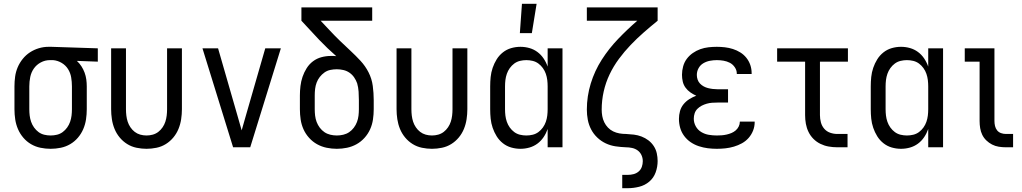

<svg xmlns="http://www.w3.org/2000/svg" viewBox="-20 -774 5373 1009"><path d="M246 8Q219 8 192.5 2.5Q166 -3 143 -16.5Q120 -30 102.5 -50.5Q85 -71 74.5 -95.5Q64 -120 60 -146.5Q56 -173 56 -200V-320Q56 -346 59.5 -371.5Q63 -397 73 -420.5Q83 -444 99.5 -464.5Q116 -485 137.5 -499Q159 -513 184 -520.5Q209 -528 235 -528H250L494 -520V-450L384 -454Q398 -441 408 -425.5Q418 -410 424.5 -392.5Q431 -375 433.5 -356.5Q436 -338 436 -320V-200Q436 -173 432 -146.5Q428 -120 417.5 -95.5Q407 -71 389.5 -50.5Q372 -30 349 -16.5Q326 -3 299.5 2.5Q273 8 246 8ZM246 -62Q263 -62 279.5 -66Q296 -70 309.5 -80Q323 -90 333 -104Q343 -118 348.5 -134Q354 -150 356 -166.5Q358 -183 358 -200V-320Q358 -344 354 -367.5Q350 -391 337.5 -411Q325 -431 304 -443.5Q283 -456 259 -458H242Q217 -458 194.5 -446Q172 -434 158 -414Q144 -394 139 -369.5Q134 -345 134 -320V-200Q134 -183 136 -166.5Q138 -150 143.5 -134Q149 -118 159 -104Q169 -90 182.5 -80Q196 -70 212.5 -66Q229 -62 246 -62Z M750 8Q724 8 697.5 2.5Q671 -3 648.5 -17Q626 -31 609 -51.5Q592 -72 582 -96.5Q572 -121 568 -147.5Q564 -174 564 -200V-520H642V-200Q642 -183 644 -166.5Q646 -150 651 -134.5Q656 -119 665.5 -105Q675 -91 688 -81Q701 -71 717 -66.5Q733 -62 750 -62Q767 -62 783 -66.5Q799 -71 812 -81Q825 -91 834.5 -105Q844 -119 849 -134.5Q854 -150 856 -166.5Q858 -183 858 -200V-520H936V-200Q936 -174 932 -147.5Q928 -121 918 -96.5Q908 -72 891 -51.5Q874 -31 851.5 -17Q829 -3 802.5 2.5Q776 8 750 8Z M1205 0 1044 -520H1126L1226 -173Q1232 -152 1238 -131Q1244 -110 1250 -89Q1256 -110 1262 -131Q1268 -152 1274 -173L1374 -520H1456L1295 0Z M1750 8Q1723 8 1696.5 2.5Q1670 -3 1646.5 -16Q1623 -29 1604.5 -49.5Q1586 -70 1575 -94.5Q1564 -119 1560 -146Q1556 -173 1556 -200V-273Q1556 -297 1559 -322Q1562 -347 1570 -370.5Q1578 -394 1591.5 -415.5Q1605 -437 1625 -452Q1645 -467 1669.5 -473.5Q1694 -480 1719 -480Q1726 -480 1733 -480Q1740 -480 1747 -479Q1724 -499 1701.5 -520.5Q1679 -542 1658 -564L1564 -665V-735H1936V-665H1665L1715 -612Q1740 -585 1767 -559Q1794 -533 1821.5 -507.5Q1849 -482 1874.5 -454.5Q1900 -427 1917 -393.5Q1934 -360 1939 -322.5Q1944 -285 1944 -248V-200Q1944 -173 1940 -146Q1936 -119 1925 -94.5Q1914 -70 1895.5 -49.5Q1877 -29 1853.5 -16Q1830 -3 1803.5 2.5Q1777 8 1750 8ZM1750 -62Q1767 -62 1784 -66Q1801 -70 1815 -79.5Q1829 -89 1839.5 -103Q1850 -117 1856 -133Q1862 -149 1864 -166Q1866 -183 1866 -200V-248Q1866 -270 1864.5 -292.5Q1863 -315 1857 -336Q1851 -353 1841 -367.5Q1831 -382 1816.5 -392Q1802 -402 1784.5 -406Q1767 -410 1750 -410Q1733 -410 1716 -406.5Q1699 -403 1685 -393Q1671 -383 1660.5 -369.5Q1650 -356 1644 -340Q1638 -324 1636 -307Q1634 -290 1634 -273V-200Q1634 -183 1636 -166Q1638 -149 1644 -133Q1650 -117 1660.5 -103Q1671 -89 1685 -79.5Q1699 -70 1716 -66Q1733 -62 1750 -62Z M2250 8Q2224 8 2197.5 2.5Q2171 -3 2148.5 -17Q2126 -31 2109 -51.5Q2092 -72 2082 -96.5Q2072 -121 2068 -147.5Q2064 -174 2064 -200V-520H2142V-200Q2142 -183 2144 -166.5Q2146 -150 2151 -134.5Q2156 -119 2165.5 -105Q2175 -91 2188 -81Q2201 -71 2217 -66.5Q2233 -62 2250 -62Q2267 -62 2283 -66.5Q2299 -71 2312 -81Q2325 -91 2334.5 -105Q2344 -119 2349 -134.5Q2354 -150 2356 -166.5Q2358 -183 2358 -200V-520H2436V-200Q2436 -174 2432 -147.5Q2428 -121 2418 -96.5Q2408 -72 2391 -51.5Q2374 -31 2351.5 -17Q2329 -3 2302.5 2.5Q2276 8 2250 8Z M2715 8Q2690 8 2666 1Q2642 -6 2622.5 -21.5Q2603 -37 2590 -58Q2577 -79 2569 -102.5Q2561 -126 2558.5 -150.5Q2556 -175 2556 -200V-320Q2556 -345 2558.5 -369.5Q2561 -394 2569 -417.5Q2577 -441 2590 -462Q2603 -483 2622.5 -498.5Q2642 -514 2666 -521Q2690 -528 2715 -528Q2739 -528 2762 -521.5Q2785 -515 2804 -501Q2823 -487 2836.5 -467Q2850 -447 2858 -424V-520H2936V0H2858V-96Q2850 -73 2836.5 -53Q2823 -33 2804 -19Q2785 -5 2762 1.5Q2739 8 2715 8ZM2746 -62Q2763 -62 2779.5 -66Q2796 -70 2809.5 -80Q2823 -90 2833 -104Q2843 -118 2848.5 -134Q2854 -150 2856 -166.5Q2858 -183 2858 -200V-320Q2858 -337 2856 -353.5Q2854 -370 2848.5 -386Q2843 -402 2833 -416Q2823 -430 2809.5 -440Q2796 -450 2779.5 -454Q2763 -458 2746 -458Q2729 -458 2712.5 -454Q2696 -450 2682.5 -440Q2669 -430 2659 -416Q2649 -402 2643.5 -386Q2638 -370 2636 -353.5Q2634 -337 2634 -320V-200Q2634 -183 2636 -166.5Q2638 -150 2643.5 -134Q2649 -118 2659 -104Q2669 -90 2682.5 -80Q2696 -70 2712.5 -66Q2729 -62 2746 -62ZM2712 -600 2723 -754H2800L2775 -600Z M3250 215V145H3279Q3295 145 3310 141Q3325 137 3336.5 127Q3348 117 3353 102.5Q3358 88 3358 73Q3358 56 3351 41Q3344 26 3331 16.5Q3318 7 3301.5 3.5Q3285 0 3269 0Q3242 -1 3215 -5Q3188 -9 3163.5 -20.5Q3139 -32 3119 -51Q3099 -70 3086.5 -94Q3074 -118 3069 -144.5Q3064 -171 3064 -198Q3064 -268 3084.5 -335Q3105 -402 3142.5 -460.5Q3180 -519 3228.5 -569.5Q3277 -620 3329 -665H3064V-735H3436V-665Q3399 -635 3363 -603.5Q3327 -572 3294 -537.5Q3261 -503 3232.5 -464.5Q3204 -426 3183.5 -383Q3163 -340 3152.5 -293Q3142 -246 3142 -198Q3142 -181 3145 -164Q3148 -147 3155.5 -131.5Q3163 -116 3175 -103.5Q3187 -91 3202.5 -83.5Q3218 -76 3235 -73Q3252 -70 3269 -70H3270Q3291 -69 3311.5 -66.5Q3332 -64 3351.5 -56.5Q3371 -49 3387.5 -36.5Q3404 -24 3415.5 -6.5Q3427 11 3431.5 31.5Q3436 52 3436 72Q3436 103 3425.5 132Q3415 161 3392 180.5Q3369 200 3339 207.5Q3309 215 3279 215Z M3747 8Q3723 8 3699.5 5Q3676 2 3653 -5.5Q3630 -13 3610 -26.5Q3590 -40 3575.5 -59.5Q3561 -79 3554.5 -102Q3548 -125 3548 -149Q3548 -170 3553.5 -190Q3559 -210 3572 -226Q3585 -242 3602.5 -253Q3620 -264 3639 -271Q3623 -278 3608 -288.5Q3593 -299 3582.5 -313.5Q3572 -328 3568 -345.5Q3564 -363 3564 -381Q3564 -403 3570 -425Q3576 -447 3589 -464.5Q3602 -482 3620.5 -495Q3639 -508 3660 -515.5Q3681 -523 3703 -525.5Q3725 -528 3747 -528Q3768 -528 3789.5 -525.5Q3811 -523 3831.5 -516.5Q3852 -510 3870.5 -498.5Q3889 -487 3902.5 -470Q3916 -453 3923 -432.5Q3930 -412 3930 -390V-385H3852V-388Q3852 -405 3841.5 -420.5Q3831 -436 3815.5 -444Q3800 -452 3782.5 -455Q3765 -458 3747 -458Q3729 -458 3710.5 -454.5Q3692 -451 3676 -441.5Q3660 -432 3651 -415.5Q3642 -399 3642 -380Q3642 -368 3646 -356Q3650 -344 3658.5 -335Q3667 -326 3678 -320Q3689 -314 3701 -311Q3713 -308 3725.5 -306.5Q3738 -305 3750 -305H3806V-235H3750Q3736 -235 3722 -234Q3708 -233 3694 -229Q3680 -225 3667.5 -218.5Q3655 -212 3645 -202Q3635 -192 3630.5 -178.5Q3626 -165 3626 -150Q3626 -129 3636.5 -110Q3647 -91 3665.5 -80Q3684 -69 3705 -65.5Q3726 -62 3747 -62Q3760 -62 3773 -63Q3786 -64 3799 -67Q3812 -70 3824 -75Q3836 -80 3846 -88.5Q3856 -97 3862 -109Q3868 -121 3868 -134V-135H3946V-132Q3946 -109 3937.5 -87.5Q3929 -66 3914 -49Q3899 -32 3879 -21Q3859 -10 3837 -3.5Q3815 3 3792.5 5.5Q3770 8 3747 8Z M4434 0H4380Q4357 0 4334.5 -4Q4312 -8 4291.5 -18Q4271 -28 4255 -44Q4239 -60 4229 -80.5Q4219 -101 4215 -123.5Q4211 -146 4211 -169V-450H4064V-520H4436V-450H4289V-169Q4289 -150 4294 -131Q4299 -112 4311.5 -97.5Q4324 -83 4342.5 -76.5Q4361 -70 4380 -70H4434Z M4715 8Q4690 8 4666 1Q4642 -6 4622.5 -21.5Q4603 -37 4590 -58Q4577 -79 4569 -102.5Q4561 -126 4558.5 -150.5Q4556 -175 4556 -200V-320Q4556 -345 4558.5 -369.5Q4561 -394 4569 -417.5Q4577 -441 4590 -462Q4603 -483 4622.5 -498.5Q4642 -514 4666 -521Q4690 -528 4715 -528Q4739 -528 4762 -521.5Q4785 -515 4804 -501Q4823 -487 4836.5 -467Q4850 -447 4858 -424V-520H4936V0H4858V-96Q4850 -73 4836.5 -53Q4823 -33 4804 -19Q4785 -5 4762 1.5Q4739 8 4715 8ZM4746 -62Q4763 -62 4779.5 -66Q4796 -70 4809.5 -80Q4823 -90 4833 -104Q4843 -118 4848.5 -134Q4854 -150 4856 -166.5Q4858 -183 4858 -200V-320Q4858 -337 4856 -353.5Q4854 -370 4848.5 -386Q4843 -402 4833 -416Q4823 -430 4809.5 -440Q4796 -450 4779.5 -454Q4763 -458 4746 -458Q4729 -458 4712.5 -454Q4696 -450 4682.5 -440Q4669 -430 4659 -416Q4649 -402 4643.5 -386Q4638 -370 4636 -353.5Q4634 -337 4634 -320V-200Q4634 -183 4636 -166.5Q4638 -150 4643.5 -134Q4649 -118 4659 -104Q4669 -90 4682.5 -80Q4696 -70 4712.5 -66Q4729 -62 4746 -62Z M5304 0H5266Q5247 0 5228.5 -3Q5210 -6 5193.5 -14.5Q5177 -23 5163.5 -36Q5150 -49 5142 -65.5Q5134 -82 5131 -100.5Q5128 -119 5128 -138V-450H5050V-520H5206V-138Q5206 -125 5209 -112Q5212 -99 5220 -89Q5228 -79 5240.5 -74.5Q5253 -70 5266 -70H5304Z"/></svg>

Font: Huly
Style: Regular
Weight: 400
Designer: Belleve Invis
Foundry: Belleve Invis
Version: Version 33.2.5; ttfautohint (v1.8.4)